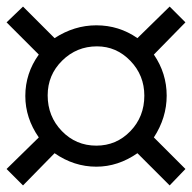

<svg xmlns="http://www.w3.org/2000/svg" viewBox="-42 -554 584 584"><path d="M522 -40 474 10 376 -88Q317 -47 251 -47Q183 -47 124 -88L28 10L-22 -40L76 -136Q35 -195 35 -262Q35 -331 76 -388L-22 -486L28 -534L124 -438Q184 -477 251 -477Q320 -477 376 -438L474 -534L522 -486L426 -388Q465 -331 465 -263Q465 -196 426 -136ZM397 -263Q397 -325 354.5 -369Q312 -413 253 -413Q191 -413 147 -369.5Q103 -326 103 -264Q103 -200 146 -155.5Q189 -111 251 -111Q312 -111 354.5 -155Q397 -199 397 -263Z"/></svg>

Font: STIX
Style: Italic
Weight: 400
Italic angle: -16.33°
Designer: MicroPress Inc., with final additions and corrections provided by Coen Hoffman, Elsevier (retired)
Version: Version 1.1.1